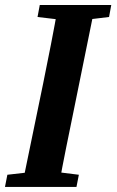

<svg xmlns="http://www.w3.org/2000/svg" viewBox="-23 -736 459 756"><path d="M-3.4 0H278.1L287.5 -47.9L167 -62.9H137.4L6 -47.9L-3.4 0ZM62.9 0H208.1C226.1 -103 248.3 -207 269.3 -310.7L351.7 -716.3H206.4C188.4 -613.3 167.7 -509.3 146.7 -406.3L62.9 0ZM124.8 -669.1 251.7 -654.1H281.5L406.4 -669.1L415.1 -716.3H133.6L124.8 -669.1Z"/></svg>

Font: Source Serif Variable
Style: Italic
Weight: 389
Italic angle: -12°
Designer: Frank Grießhammer
Foundry: Adobe Systems Incorporated
Version: Version 3.001;hotconv 1.0.111;makeotfexe 2.5.65597